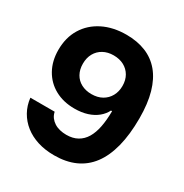

<svg xmlns="http://www.w3.org/2000/svg" viewBox="-170 -866 969 1009"><g transform="rotate(30 314.5 -361.5)"><path d="M310.7 -730.7Q375.9 -730.7 427.6 -709.9Q479.3 -689.1 515.2 -646.4Q551.1 -603.6 569.8 -538.3Q588.4 -473 588.4 -384.3Q588.4 -285.6 569.4 -211.5Q550.3 -137.4 513.6 -88.7Q476.9 -40 422.4 -15.6Q368 8.7 296.6 8.7Q241.1 8.7 196.1 -5.6Q151.1 -19.9 117.6 -46.3Q84.1 -72.7 63.4 -109.4Q42.7 -146 37.6 -191.4H185Q188.9 -172.6 199.2 -158.7Q209.6 -144.9 224.5 -135.4Q239.4 -125.9 258.4 -121.3Q277.3 -116.7 298 -116.7Q337.3 -116.7 365.1 -132.4Q393 -148 410.5 -177.1Q428 -206.3 436.3 -248.6Q444.6 -291 444.9 -344.7H438.3Q425.9 -319.3 401.9 -299.4Q377.9 -279.4 343.6 -268.4Q309.4 -257.4 266.3 -257.4Q198.6 -257.4 147.4 -285.6Q96.3 -313.7 67.8 -364.7Q39.3 -415.7 39.3 -483Q39.3 -557.9 73.2 -613.4Q107.1 -669 168.5 -699.9Q229.9 -730.7 310.7 -730.7ZM305.9 -603.1Q271 -603.1 243.9 -588.3Q216.9 -573.4 202 -546.8Q187.1 -520.1 187.1 -484.4Q187.1 -449 201.9 -422.6Q216.6 -396.3 243.6 -382.1Q270.7 -367.9 305.3 -367.9Q342.3 -367.9 369.3 -383.1Q396.3 -398.3 411.2 -425.2Q426.1 -452.1 426.1 -486.4Q426.1 -522.1 410.9 -548.2Q395.7 -574.3 368.9 -588.7Q342 -603.1 305.9 -603.1Z"/></g></svg>

Font: Mona Sans ExtraLight
Style: Regular
Weight: 200
Designer: Deni Anggara
Foundry: GitHub
Version: Version 2.000